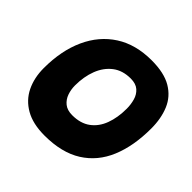

<svg xmlns="http://www.w3.org/2000/svg" viewBox="-172 -827 1020 1020"><g transform="rotate(45 338.5 -317.0)"><path d="M293 25.5Q205.5 25.5 148.8 -7Q92 -39.5 64.5 -96.2Q37 -153 37 -225Q37 -356.5 81.5 -454.2Q126 -552 210 -606Q294 -660 413.5 -660Q507.5 -660 563.2 -627Q619 -594 643.5 -535.8Q668 -477.5 668 -402Q668 -271 628 -175Q588 -79 505 -26.8Q422 25.5 293 25.5ZM321 -155Q383 -155 423 -184.5Q463 -214 482.2 -265.8Q501.5 -317.5 501.5 -384.5Q501.5 -416 493.2 -445.5Q485 -475 463.5 -494Q442 -513 403 -513Q342 -513 301.2 -481.5Q260.5 -450 240 -396.8Q219.5 -343.5 219.5 -277.5Q219.5 -247 229.2 -219Q239 -191 261.2 -173Q283.5 -155 321 -155Z"/></g></svg>

Font: Grandstander ExtraBold
Style: Italic
Weight: 800
Italic angle: -15°
Designer: Tyler Finck
Foundry: Etcetera Type Co
Version: Version 1.200; ttfautohint (v1.8.3)